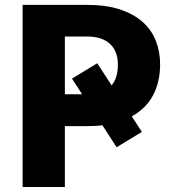

<svg xmlns="http://www.w3.org/2000/svg" viewBox="-20 -748 676 768"><path d="M426.5 -406.5Q439.5 -422 445.5 -443Q451.5 -464 451.5 -490.5Q451.5 -515.5 444 -536Q436.5 -556.5 421.2 -571.2Q406 -586 382.8 -594Q359.5 -602 327.5 -602H239.5V-371H308.5L268 -433.5L369 -495ZM327.5 -728.5Q404.5 -728.5 459.8 -710.2Q515 -692 550.8 -660Q586.5 -628 603.5 -584.5Q620.5 -541 620.5 -490.5Q620.5 -421.5 592.8 -368Q565 -314.5 507 -282.5L547.5 -220.5L446.5 -159L389.5 -247Q375 -245 359.5 -244.2Q344 -243.5 327.5 -243.5H239.5V0H70.5V-728.5Z"/></svg>

Font: Lato ExtraBold
Style: Regular
Weight: 800
Designer: Lukasz Dziedzic with Adam Twardoch and Botio Nikoltchev
Foundry: tyPoland Lukasz Dziedzic
Version: Version 2.015; 2015-08-06; http://www.latofonts.com/